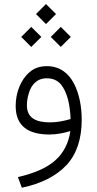

<svg xmlns="http://www.w3.org/2000/svg" viewBox="-20 -647 470 927"><path d="M153.8 -579.1 202.1 -530.8 250.5 -579.1 202.1 -627.4ZM225.1 -468.8 273.4 -420.4 321.8 -468.8 273.4 -517.1ZM82.5 -468.8 130.9 -420.4 179.7 -468.8 130.9 -517.1ZM374.5 -68.8C374.5 -128.9 363.8 -192.4 337.4 -243.2C311 -293.9 268.6 -327.6 206.1 -327.6C173.3 -327.6 145.5 -318.4 123.5 -299.3C78.6 -261.2 55.7 -197.8 55.7 -135.3C55.7 -39.1 115.2 2.4 219.2 2.4C252.9 2.4 290 -4.9 319.8 -14.2C311 44.9 286.6 92.3 246.1 127.9C205.6 163.6 145.5 189.9 66.4 208L85.4 259.3C178.7 239.7 250.5 203.6 300.3 150.9C349.6 98.1 374.5 24.9 374.5 -68.8ZM221.7 -56.2C152.8 -56.2 109.9 -78.1 109.9 -138.2C109.9 -157.2 112.8 -176.8 119.1 -196.8C130.9 -237.3 158.2 -269 205.1 -269C233.9 -269 256.3 -259.8 272.9 -240.7C305.7 -202.6 318.4 -138.2 320.8 -72.3C289.6 -63 254.9 -56.2 221.7 -56.2Z"/></svg>

Font: Vazirmatn ExtraLight
Style: Regular
Weight: 200
Designer: Saber Rastikerdar
Foundry: Saber Rastikerdar
Version: Version 33.003